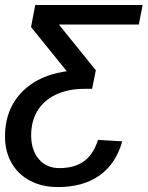

<svg xmlns="http://www.w3.org/2000/svg" viewBox="-48 -549 597 777"><path d="M446.8 22.9Q420.9 114.3 354.7 161.1Q288.6 208 186.5 208Q122.1 208 73.2 182.1Q24.4 156.2 -1.7 109.6Q-27.8 63 -27.8 3.4Q-27.8 -67.9 1.5 -123Q30.8 -178.2 86.7 -213.9Q142.6 -249.5 222.2 -260.7L77.6 -439.5L94.7 -528.8H529.3L513.7 -449.7H190.4L339.8 -264.6L324.7 -189.5H294.9Q226.1 -189.5 177.2 -165.5Q128.9 -142.6 103.5 -100.3Q78.1 -58.1 78.1 -1.5Q78.1 58.6 109.1 95Q140.1 131.3 192.4 131.3Q252.9 131.3 291.3 104Q329.6 76.7 348.6 17.1Z"/></svg>

Font: Arimo Medium
Style: Italic
Weight: 500
Italic angle: -12°
Designer: Steve Matteson
Foundry: Monotype Imaging Inc.
Version: Version 1.33